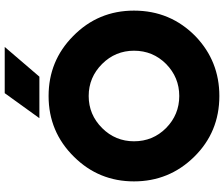

<svg xmlns="http://www.w3.org/2000/svg" viewBox="-88 -850 950 814"><g transform="rotate(-90 387.0 -443.0)"><path d="M387 -542Q466 -542 523 -485Q551 -457 565 -423Q579 -389 579 -350Q579 -270 523 -214Q466 -158 387 -158Q308 -158 251 -214Q195 -270 195 -350Q195 -389 209 -423Q223 -457 251 -485Q308 -542 387 -542ZM387 -712Q235 -712 129 -604Q25 -499 25 -350Q25 -201 129 -95Q234 12 387 12Q534 12 639 -88Q749 -195 749 -350Q749 -502 641 -608Q536 -712 387 -712ZM293 -751H469L595 -898H399Z"/></g></svg>

Font: Unageo
Style: Black
Weight: 900
Designer: Richard Sepsi
Foundry: Richard Sepsi
Version: Version 2.000